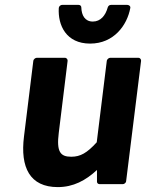

<svg xmlns="http://www.w3.org/2000/svg" viewBox="-20 -740 596 784"><path d="M78 -183C62 -56 102 24 216 24C279 24 330 -3 376 -46V2C376 7 380 12 387 12H481C486 12 494 8 495 0L556 -491C557 -496 553 -504 545 -504H430C425 -504 417 -499 416 -491L375 -159C335 -115 308 -100 271 -100C227 -100 210 -119 220 -198L256 -491C257 -496 253 -504 245 -504H130C125 -504 117 -499 116 -491ZM348 -562C445 -562 499 -637 512 -707C514 -715 506 -720 500 -720H433C427 -720 422 -716 420 -710C411 -677 391 -652 359 -652C327 -652 313 -677 312 -710C312 -716 307 -720 301 -720H234C226 -720 220 -713 220 -707C216 -637 250 -562 348 -562Z"/></svg>

Font: Falling Sky
Style: BdObl
Weight: 700
Designer: Paul D. Hunt
Foundry: Adobe Systems Incorporated
Version: Version 1.02